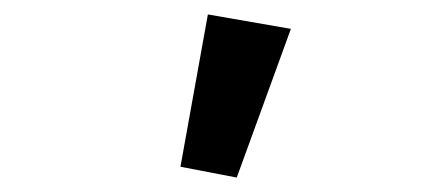

<svg xmlns="http://www.w3.org/2000/svg" viewBox="-20 -802 589 266"><path d="M230 -571 268 -782 383 -762 308 -556Z"/></svg>

Font: TT Toshiba Sans Medium
Style: Regular
Weight: 500
Designer: Paul D. Hunt
Foundry: Toshiba Corporation
Version: Version 2.020;PS 2.000;hotconv 1.0.86;makeotf.lib2.5.63406